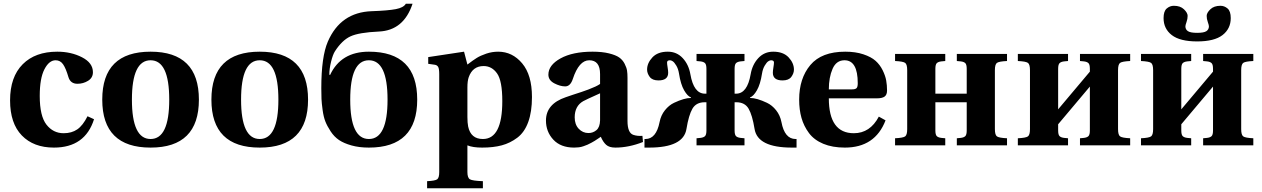

<svg xmlns="http://www.w3.org/2000/svg" viewBox="-20 -779 6766 1029"><path d="M34 -241Q34 -367 102 -435Q169 -502 287 -502Q361 -502 419.5 -472Q478 -442 478 -392Q478 -362 452 -346Q426 -330 395 -330Q358 -330 347 -365Q333 -413 318 -434.5Q303 -456 278 -456Q243 -456 218 -407.5Q193 -359 193 -265Q193 -157 229 -111Q265 -65 321 -65Q364 -65 394 -85.5Q424 -106 449 -156L484 -140Q436 12 269 12Q160 12 97 -53Q34 -118 34 -241Z M787 12Q528 12 528 -245Q528 -502 787 -502Q1046 -502 1046 -245Q1046 12 787 12ZM787 -456Q687 -456 687 -245Q687 -34 787 -34Q887 -34 887 -245Q887 -456 787 -456Z M1372 12Q1113 12 1113 -245Q1113 -502 1372 -502Q1631 -502 1631 -245Q1631 12 1372 12ZM1372 -456Q1272 -456 1272 -245Q1272 -34 1372 -34Q1472 -34 1472 -245Q1472 -456 1372 -456Z M1702 -306Q1702 -475 1737 -556Q1805 -713 1972 -719Q2059 -722 2101 -730Q2143 -738 2155 -759H2191Q2144 -616 2011 -610Q1903 -605 1858 -584Q1813 -563 1775 -504Q1764 -487 1754.5 -449Q1745 -411 1745 -379L1749 -377Q1807 -502 1957 -502Q2216 -502 2216 -245Q2216 12 1957 12Q1905 12 1864 0.5Q1823 -11 1797 -28.5Q1771 -46 1752 -75Q1733 -104 1723.5 -128.5Q1714 -153 1709 -189.5Q1704 -226 1703 -248.5Q1702 -271 1702 -306ZM1957 -456Q1857 -456 1857 -245Q1857 -34 1957 -34Q2057 -34 2057 -245Q2057 -456 1957 -456Z M2269 192Q2312 190 2323 182Q2334 174 2334 143V-381Q2334 -410 2328.5 -420Q2323 -430 2310 -432L2275 -437V-473L2467 -502L2485 -433Q2515 -456 2535 -468.5Q2555 -481 2586 -491.5Q2617 -502 2650 -502Q2726 -502 2778.5 -439.5Q2831 -377 2831 -259Q2831 -180 2811 -125Q2791 -70 2752.5 -41Q2714 -12 2669 0Q2624 12 2564 12Q2514 12 2485 0V143Q2485 174 2498.5 182Q2512 190 2568 192V230H2269ZM2485 -152Q2485 -121 2489 -101Q2503 -34 2568 -34Q2672 -34 2672 -237Q2672 -346 2644 -385.5Q2616 -425 2572 -425Q2513 -425 2492 -365Q2485 -345 2485 -310Z M2906 -133Q2906 -222 3012 -258Q3023 -262 3051.5 -271.5Q3080 -281 3096 -286Q3112 -291 3134 -299.5Q3156 -308 3171 -315Q3186 -322 3196 -329V-382Q3196 -456 3138 -456Q3083 -456 3050 -356Q3037 -316 3009 -316Q2982 -316 2950.5 -332.5Q2919 -349 2919 -379Q2919 -430 2984 -466Q3049 -502 3156 -502Q3207 -502 3243.5 -493Q3280 -484 3298.5 -471Q3317 -458 3327.5 -437.5Q3338 -417 3340.5 -401Q3343 -385 3343 -362V-131Q3343 -66 3375 -56Q3396 -49 3423 -51L3426 -18Q3350 12 3278 12Q3245 12 3228.5 -3Q3212 -18 3200 -46Q3197 -44 3184.5 -35.5Q3172 -27 3167 -24Q3162 -21 3149.5 -14Q3137 -7 3128.5 -3.5Q3120 0 3107.5 4.5Q3095 9 3082.5 10.5Q3070 12 3057 12Q2985 12 2945.5 -30.5Q2906 -73 2906 -133ZM3060 -150Q3060 -112 3081.5 -89Q3103 -66 3134 -66Q3158 -66 3176.5 -81.5Q3195 -97 3196 -134V-279Q3114 -242 3106 -237Q3060 -211 3060 -150Z M3434 12V-34H3439Q3497 -34 3515 -125Q3522 -161 3543.5 -188Q3565 -215 3592.5 -228Q3620 -241 3642.5 -247.5Q3665 -254 3683 -254V-257Q3665 -263 3646.5 -295Q3628 -327 3619 -385Q3615 -410 3604.5 -427.5Q3594 -445 3585.5 -450.5Q3577 -456 3571 -456Q3555 -456 3555 -444Q3555 -436 3558 -418Q3561 -400 3561 -389Q3561 -348 3509 -348Q3476 -348 3462 -367Q3448 -386 3448 -406Q3448 -441 3476.5 -471.5Q3505 -502 3559 -502Q3607 -502 3639 -467.5Q3671 -433 3680 -381Q3698 -277 3758 -277H3766V-410Q3766 -433 3758.5 -440.5Q3751 -448 3734 -450L3713 -452V-490H3970V-452L3949 -450Q3932 -448 3924.5 -440.5Q3917 -433 3917 -410V-277H3925Q3985 -277 4003 -381Q4012 -433 4044 -467.5Q4076 -502 4124 -502Q4178 -502 4206.5 -471.5Q4235 -441 4235 -406Q4235 -386 4221 -367Q4207 -348 4174 -348Q4122 -348 4122 -389Q4122 -400 4125 -418Q4128 -436 4128 -444Q4128 -456 4112 -456Q4106 -456 4097.5 -450.5Q4089 -445 4078.5 -427.5Q4068 -410 4064 -385Q4055 -327 4036.5 -295Q4018 -263 4000 -257V-254Q4018 -254 4040.5 -247.5Q4063 -241 4090.5 -228Q4118 -215 4139.5 -188Q4161 -161 4168 -125Q4185 -34 4244 -34H4249V12H4224Q4040 12 4024 -88Q4012 -162 3992 -196.5Q3972 -231 3926 -231H3917V-80Q3917 -57 3924.5 -49.5Q3932 -42 3949 -40L3970 -38V0H3713V-38L3734 -40Q3751 -42 3758.5 -49.5Q3766 -57 3766 -80V-231H3757Q3711 -231 3691 -196.5Q3671 -162 3659 -88Q3643 12 3459 12Z M4263 -245Q4263 -359 4323 -430.5Q4383 -502 4510 -502Q4565 -502 4607 -488Q4649 -474 4672.5 -453Q4696 -432 4710.5 -402.5Q4725 -373 4729.5 -347.5Q4734 -322 4734 -294Q4734 -271 4721 -261.5Q4708 -252 4680 -252H4422Q4422 -65 4556 -65Q4643 -65 4690 -154L4726 -134Q4670 12 4508 12Q4441 12 4392 -8.5Q4343 -29 4315.5 -66Q4288 -103 4275.5 -147Q4263 -191 4263 -245ZM4422 -300H4546Q4564 -300 4570.5 -306.5Q4577 -313 4577 -333Q4577 -456 4506 -456Q4462 -456 4442 -410Q4422 -364 4422 -300Z M4777 0V-38Q4820 -40 4831 -48Q4842 -56 4842 -87V-403Q4842 -434 4831 -442Q4820 -450 4777 -452V-490H5046V-452L5025 -450Q5008 -448 5000.5 -440.5Q4993 -433 4993 -410V-277H5161V-410Q5161 -433 5153.5 -440.5Q5146 -448 5129 -450L5108 -452V-490H5377V-452Q5334 -450 5323 -442Q5312 -434 5312 -403V-87Q5312 -56 5323 -48Q5334 -40 5377 -38V0H5108V-38L5129 -40Q5146 -42 5153.5 -49.5Q5161 -57 5161 -80V-231H4993V-80Q4993 -57 5000.5 -49.5Q5008 -42 5025 -40L5046 -38V0Z M5435 0V-38Q5478 -40 5489 -48Q5500 -56 5500 -87V-403Q5500 -434 5489 -442Q5478 -450 5435 -452V-490H5704V-452L5683 -450Q5666 -448 5658.5 -440.5Q5651 -433 5651 -410V-193L5821 -395V-410Q5821 -433 5813.5 -440.5Q5806 -448 5789 -450L5768 -452V-490H6037V-452Q5994 -450 5983 -442Q5972 -434 5972 -403V-87Q5972 -56 5983 -48Q5994 -40 6037 -38V0H5768V-38L5789 -40Q5806 -42 5813.5 -49.5Q5821 -57 5821 -80V-315L5651 -113V-80Q5651 -57 5658.5 -49.5Q5666 -42 5683 -40L5704 -38V0Z M6216 -682Q6216 -719 6233 -733.5Q6250 -748 6271 -748Q6306 -748 6325.5 -729Q6345 -710 6345 -694Q6345 -678 6339 -661Q6333 -644 6333 -638Q6333 -621 6346.5 -612Q6360 -603 6396 -603Q6432 -603 6445.5 -612Q6459 -621 6459 -638Q6459 -644 6453 -661Q6447 -678 6447 -694Q6447 -710 6466.5 -729Q6486 -748 6521 -748Q6542 -748 6559 -733.5Q6576 -719 6576 -682Q6576 -625 6532 -591Q6488 -557 6396 -557Q6304 -557 6260 -591Q6216 -625 6216 -682ZM6095 0V-38Q6138 -40 6149 -48Q6160 -56 6160 -87V-403Q6160 -434 6149 -442Q6138 -450 6095 -452V-490H6364V-452L6343 -450Q6326 -448 6318.5 -440.5Q6311 -433 6311 -410V-193L6481 -395V-410Q6481 -433 6473.5 -440.5Q6466 -448 6449 -450L6428 -452V-490H6697V-452Q6654 -450 6643 -442Q6632 -434 6632 -403V-87Q6632 -56 6643 -48Q6654 -40 6697 -38V0H6428V-38L6449 -40Q6466 -42 6473.5 -49.5Q6481 -57 6481 -80V-315L6311 -113V-80Q6311 -57 6318.5 -49.5Q6326 -42 6343 -40L6364 -38V0Z"/></svg>

Font: Heuristica
Style: Bold
Weight: 700
Version: Version 1.0.2